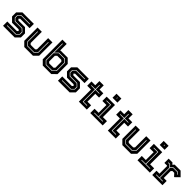

<svg xmlns="http://www.w3.org/2000/svg" viewBox="511 -2609 4469 4469"><g transform="rotate(45 2745.0 -375.0)"><path d="M60 0V-141.5H375L405.5 -172V-169.5L376 -199.5H158L55 -302.5V-437L158 -540H536.5V-398.5H226.5L196 -368V-371L226.5 -340.5H443.5L546.5 -237.5V-103L443.5 0ZM122 -65.5H414L483 -134.5V-213L414 -279.5H188L133 -333.5V-404L193 -463H474.5V-477H188L119 -408V-329.5L183 -265.5H409L469 -209V-138.5L409 -79.5H122Z M759.5 0 656.5 -103V-540H798V-172L828.5 -141.5H975.5L1006 -172V-540H1147.5V-103L1044.5 0ZM797.5 -64H1011.5L1084.5 -142V-477H1070.5V-146L1006.5 -78H802.5L733.5 -146V-477H719.5V-142Z M1368.5 0 1265 -103V-750H1406.5V-530.5L1416.5 -540H1649.5L1753 -437V-103L1649.5 0ZM1411 -75 1342 -143V-380L1429 -466H1614.5L1673.5 -408V-143L1604.5 -75ZM1437 -141.5H1581L1611.5 -172V-368L1581 -399H1446.5L1406.5 -358.5V-172ZM1406 -61H1609.5L1687.5 -139V-412L1619.5 -480H1424L1342 -398V-688H1328V-139Z M1868 0V-141.5H2183L2213.5 -172V-169.5L2184 -199.5H1966L1863 -302.5V-437L1966 -540H2344.5V-398.5H2034.5L2004 -368V-371L2034.5 -340.5H2251.5L2354.5 -237.5V-103L2251.5 0ZM1930 -65.5H2222L2291 -134.5V-213L2222 -279.5H1996L1941 -333.5V-404L2001 -463H2282.5V-477H1996L1927 -408V-329.5L1991 -265.5H2217L2277 -209V-138.5L2217 -79.5H1930Z M2556.5 0V-399H2432V-540H2556.5V-677H2698V-540H2822V-399H2698V-141.5H2818.5V0ZM2620.5 -63H2756.5V-77H2634.5V-464H2760V-478H2634.5V-614H2620.5V-478H2494.5V-464H2620.5Z M3045.5 -618.5V-750H3206.5V-618.5ZM3119 -676H3133V-700H3119ZM2932 0V-141.5H3065.5V-398.5H2932V-540H3206.5V-141.5H3340V0ZM2995 -63H3277.5V-77H3138V-478H2995V-464H3124V-77H2995Z M3509.5 0V-399H3385V-540H3509.5V-677H3651V-540H3775V-399H3651V-141.5H3771.5V0ZM3573.5 -63H3709.5V-77H3587.5V-464H3713V-478H3587.5V-614H3573.5V-478H3447.5V-464H3573.5Z M3988 0 3885 -103V-540H4026.5V-172L4057 -141.5H4204L4234.5 -172V-540H4376V-103L4273 0ZM4026 -64H4240L4313 -142V-477H4299V-146L4235 -78H4031L3962 -146V-477H3948V-142Z M4599.5 -618.5V-750H4760.5V-618.5ZM4673 -676H4687V-700H4673ZM4486 0V-141.5H4619.5V-398.5H4486V-540H4760.5V-141.5H4894V0ZM4549 -63H4831.5V-77H4692V-478H4549V-464H4678V-77H4549Z M4971.5 0V-141H5068.5V-391.5L5061 -399H4972.5V-540H5099L5133 -500L5171.5 -540H5366L5475.5 -430.5L5366.5 -324.5L5297.5 -398.5H5240.5L5210 -368V-140.5H5307V0ZM5030.5 -63.5H5248V-77.5H5146V-406L5200.5 -460.5H5336L5376 -415.5L5386 -424.5L5341 -474.5H5196L5138.5 -417L5085.5 -474.5H5030.5V-460.5H5079.5L5132 -403V-77.5H5030.5Z"/></g></svg>

Font: Tourney Thin
Style: Bold
Weight: 700
Version: Version 1.015